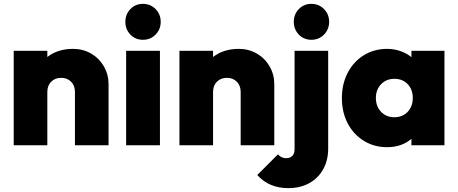

<svg xmlns="http://www.w3.org/2000/svg" viewBox="-20 -752 2372 994"><path d="M542 -316V0H368V-276Q368 -309 348 -329Q328 -349 297 -349Q265 -349 245 -329Q225 -309 225 -276V0H51V-489H225V-457Q279 -499 358 -499Q410 -499 452 -474.5Q494 -450 518 -408Q542 -366 542 -316Z M629 -639Q629 -678 655 -705Q681 -732 720 -732Q759 -732 785.5 -705Q812 -678 812 -639Q812 -600 785.5 -573Q759 -546 720 -546Q681 -546 655 -573Q629 -600 629 -639ZM808 0H633V-489H808Z M1400 -316V0H1226V-276Q1226 -309 1206 -329Q1186 -349 1155 -349Q1123 -349 1103 -329Q1083 -309 1083 -276V0H909V-489H1083V-457Q1137 -499 1216 -499Q1268 -499 1310 -474.5Q1352 -450 1376 -408Q1400 -366 1400 -316Z M1501 -639Q1501 -678 1527 -705Q1553 -732 1592 -732Q1631 -732 1657.5 -705Q1684 -678 1684 -639Q1684 -600 1657.5 -573Q1631 -546 1592 -546Q1553 -546 1527 -573Q1501 -600 1501 -639ZM1312 154 1419 47Q1436 67 1461 67Q1481 67 1493 55.5Q1505 44 1505 20V-489H1679V17Q1679 78 1653 124.5Q1627 171 1580.5 196.5Q1534 222 1473 222Q1372 222 1312 154Z M2110 -489H2281V0H2110V-33Q2059 10 1984 10Q1917 10 1863.5 -23Q1810 -56 1780 -113.5Q1750 -171 1750 -244Q1750 -317 1780 -375Q1810 -433 1863.5 -466Q1917 -499 1984 -499Q2020 -499 2053 -487.5Q2086 -476 2110 -456ZM2117 -245Q2117 -289 2090.5 -316.5Q2064 -344 2022 -344Q1980 -344 1953 -316Q1926 -288 1926 -245Q1926 -201 1953 -173Q1980 -145 2021 -145Q2064 -145 2090.5 -173Q2117 -201 2117 -245Z"/></svg>

Font: Outfit Extra Bold
Style: Regular
Weight: 800
Designer: Rodrigo Fuenzalida
Foundry: fragTYPE
Version: Version 1.000